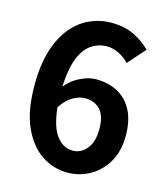

<svg xmlns="http://www.w3.org/2000/svg" viewBox="-114 -842 818 944"><g transform="rotate(15 295.0 -370.0)"><path d="M316 14Q246 14 185.5 -25.5Q125 -65 87.5 -147.5Q50 -230 50 -360Q50 -464 73.5 -538.5Q97 -613 137 -660.5Q177 -708 228.5 -731Q280 -754 336 -754Q404 -754 454 -729.5Q504 -705 537 -670L459 -582Q440 -604 409 -620Q378 -636 346 -636Q303 -636 267.5 -612.5Q232 -589 210 -534.5Q188 -480 184 -388Q215 -426 257.5 -446Q300 -466 335 -466Q397 -466 445 -441Q493 -416 520.5 -364.5Q548 -313 548 -234Q548 -158 516.5 -102.5Q485 -47 432 -16.5Q379 14 316 14ZM187 -284Q198 -183 232.5 -140Q267 -97 313 -97Q355 -97 384.5 -132Q414 -167 414 -234Q414 -300 385 -331Q356 -362 308 -362Q279 -362 247 -344Q215 -326 187 -284Z"/></g></svg>

Font: Source Han Sans
Style: Bold
Weight: 700
Designer: Ryoko NISHIZUKA Ë•øÂ°öÊ∂ºÂ≠ê (kana, bopomofo & ideographs); Paul D. Hunt (Latin, Greek & Cyrillic); Sandoll Communicatio
Foundry: Adobe
Version: Version 2.004;hotconv 1.0.118;makeotfexe 2.5.65603